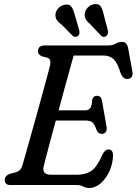

<svg xmlns="http://www.w3.org/2000/svg" viewBox="-20 -928 685 963"><path d="M363.5 0H32.5Q16 0 10 -7.5Q4 -15 4 -26Q4 -37.5 11 -44.8Q18 -52 28.5 -56L56.5 -63Q70.5 -67 79.2 -75Q88 -83 93.5 -102.5Q97.5 -115 107.5 -151Q117.5 -187 131.5 -236.8Q145.5 -286.5 160.8 -341.2Q176 -396 190.2 -447.5Q204.5 -499 215 -538.2Q225.5 -577.5 230 -595.5Q239 -632 217.5 -638.5L191 -645.5Q170.5 -653.5 170.5 -670Q170.5 -700 204.5 -700H522Q544.5 -700 560.2 -709Q576 -718 591.5 -718Q617 -718 623 -685L644 -569Q647 -552 640.8 -542.8Q634.5 -533.5 622.5 -532Q609 -530.5 599.5 -538.5Q590 -546.5 583 -567Q568.5 -614.5 548.8 -632Q529 -649.5 500.5 -649.5H349.5Q343.5 -628 331.5 -585.2Q319.5 -542.5 304.5 -487.5Q289.5 -432.5 274 -374.5H406Q423.5 -374.5 432 -385Q440.5 -395.5 442.5 -427.5Q448 -447.5 465.5 -447.5Q478 -447.5 484 -440.8Q490 -434 491.5 -423L514.5 -292Q517 -273.5 509.8 -265Q502.5 -256.5 490.5 -256.5Q472 -256.5 463 -279Q453.5 -307.5 441.8 -315.5Q430 -323.5 409 -323.5H260Q245 -269 232.2 -221.2Q219.5 -173.5 210.8 -140Q202 -106.5 199.5 -95.5Q188.5 -51.5 236 -51.5H365.5Q411 -51.5 439.8 -72.2Q468.5 -93 493 -151.5Q506.5 -178.5 524.5 -178.5Q547.5 -178.5 547 -146Q545 -104 528 -67.2Q511 -30.5 484.2 -7.8Q457.5 15 427 15Q411 15 397.2 7.5Q383.5 0 363.5 0ZM500.5 -853.5 521 -775.5Q522 -767 521 -760Q520 -753 513.5 -747.5Q499.5 -737 487 -749L433 -806Q418 -818.5 410.8 -830.8Q403.5 -843 405 -859Q407 -876.5 420.2 -890.2Q433.5 -904 452.5 -907Q476 -910.5 485.5 -895.2Q495 -880 500.5 -853.5ZM355 -853.5 377.5 -776Q379 -768 378.2 -760.8Q377.5 -753.5 371.5 -748Q358 -737.5 344.5 -748.5L289.5 -804Q273.5 -815.5 265.5 -827Q257.5 -838.5 258 -854.5Q259 -872 272.2 -886.2Q285.5 -900.5 304 -904Q328 -909 338.2 -894.2Q348.5 -879.5 355 -853.5Z"/></svg>

Font: Fraunces 72pt SuperSoft
Style: Italic
Weight: 400
Italic angle: -16°
Version: Version 1.000;[b76b70a41]